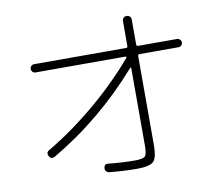

<svg xmlns="http://www.w3.org/2000/svg" viewBox="-85 -896 1170 1008"><g transform="rotate(-10 500.0 -392.0)"><path d="M128.9 -583Q120.1 -583 113.8 -589.4Q107.4 -595.7 107.4 -605Q107.4 -614.3 113.8 -620.6Q120.1 -627 128.9 -627H619.1Q627.9 -627 627.9 -635.7V-768.6Q627.9 -778.3 634.3 -785.2Q640.6 -792 650.9 -792Q661.1 -792 668 -785.6Q674.8 -779.3 674.8 -768.6V-635.7Q674.8 -627 683.6 -627H890.6Q899.4 -627 906.2 -620.6Q913.1 -614.3 913.1 -605Q913.1 -595.7 906.7 -589.4Q900.4 -583 890.6 -583H683.6Q674.8 -583 674.8 -575.2V-100.6Q674.8 -32.2 654.3 -12.2Q633.8 7.8 567.4 7.8Q497.1 7.8 419.9 0Q410.2 -1 403.8 -7.8Q397.5 -14.6 398.4 -25.4Q400.4 -47.9 422.9 -44.9Q500 -37.1 563.5 -37.1Q605.5 -37.1 616.7 -48.3Q627.9 -59.6 627.9 -101.6V-517.6Q627.9 -519.5 626 -521Q624 -522.5 622.1 -519.5Q414.1 -283.2 152.3 -129.9Q130.9 -119.1 121.1 -137.7Q110.4 -159.2 128.9 -168.9Q259.8 -246.1 386.2 -352.5Q512.7 -459 613.3 -577.1Q615.2 -581.1 609.4 -583Z"/></g></svg>

Font: Rounded-X Mgen+ 1mn light
Style: Regular
Weight: 200
Designer: [Source Han Sans]
Ryoko NISHIZUKA  (kana & ideographs); Paul D. Hunt (Latin, Greek & Cyrillic); Wenlong ZHANG  (bopomofo
Version: Version 1.059.20150602